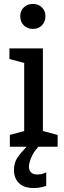

<svg xmlns="http://www.w3.org/2000/svg" viewBox="-20 -746 326 976"><path d="M30 -60 103 -80V-426L28 -446V-500H198V-80L273 -60V0H175Q148 30 137.5 58Q127 86 127 102Q127 118 137 129.5Q147 141 170 141Q188 141 201 136Q208 133 215 130V199Q205 202 194 205Q174 210 149 210Q130 210 112 205Q94 200 80.5 188.5Q67 177 59 159.5Q51 142 51 118Q51 82 68 56.5Q85 31 115 0H30ZM147 -599Q119 -599 101 -617Q83 -635 83 -663Q83 -691 101 -708.5Q119 -726 147 -726Q175 -726 193 -708.5Q211 -691 211 -663Q211 -635 193 -617Q175 -599 147 -599Z"/></svg>

Font: Hermeneus One
Style: Regular
Weight: 400
Designer: Rodrigo Fuenzalida, Pablo Impallari
Foundry: Pablo Impallari, Rodrigo Fuenzalida
Version: Version 1.002; ttfautohint (v0.93) -l 8 -r 50 -G 200 -x 14 -